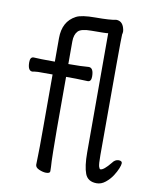

<svg xmlns="http://www.w3.org/2000/svg" viewBox="-83 -776 674 855"><g transform="rotate(10 254.0 -348.0)"><path d="M413 18Q373 18 360.5 -14.5Q348 -47 348 -110V-649Q341 -647 272 -647Q226 -647 212 -632Q197 -616 197 -585V-483Q257 -483 289 -486Q311 -486 311 -446Q311 -423 295 -423Q279 -423 264.5 -424Q250 -425 197 -425V-188Q198 -62 199 -45Q201 -16 201 1Q201 11 183 11Q169 11 151.5 3.5Q134 -4 134 -17Q134 -29 135 -60Q136 -77 136 -188V-425H70Q54 -424 45 -422Q24 -422 24 -461Q24 -485 40 -485Q65 -483 136 -483V-589Q136 -665 193 -695Q217 -708 280 -708Q347 -708 373 -714Q400 -714 409 -684Q412 -674 412 -668Q412 -661 410 -654.5Q408 -648 408 -108Q408 -67 411.5 -56.5Q415 -46 419 -46Q434 -46 464 -83Q476 -100 492 -100Q508 -100 508 -89Q508 -81 501.5 -65Q495 -49 483 -30.5Q471 -12 452.5 3Q434 18 413 18Z"/></g></svg>

Font: LXGW WenKai Mono Lite
Style: Regular
Weight: 400
Monospace: yes
Designer: LXGW / Fontworks Inc.
Foundry: LXGW / Fontworks Inc.
Version: Version 1.520; June 14, 2025